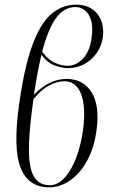

<svg xmlns="http://www.w3.org/2000/svg" viewBox="-20 -790 481 820"><path d="M190 10Q101 10 68 -73.5Q35 -157 62 -347Q84 -504 118 -596.5Q152 -689 198.5 -729.5Q245 -770 305 -770Q364 -770 395.5 -731Q427 -692 419 -629Q413 -591 391.5 -561.5Q370 -532 338.5 -515.5Q307 -499 271 -499Q242 -499 211 -511.5Q180 -524 157 -556Q140 -486 125 -385Q158 -420 193.5 -436.5Q229 -453 264 -453Q335 -453 371 -396Q407 -339 392 -232Q382 -158 352 -103.5Q322 -49 279.5 -19.5Q237 10 190 10ZM303 -760Q255 -760 220.5 -714.5Q186 -669 160 -569Q188 -532 217 -520.5Q246 -509 268 -509Q306 -509 335 -540.5Q364 -572 371 -627Q378 -676 368.5 -705Q359 -734 341 -747Q323 -760 303 -760ZM122 -360Q103 -227 103.5 -148Q104 -69 126 -34Q148 1 192 1Q227 1 256 -31Q285 -63 305 -115.5Q325 -168 334 -231Q343 -293 337.5 -340.5Q332 -388 311.5 -415.5Q291 -443 254 -443Q224 -443 190 -425Q156 -407 123 -367Z"/></svg>

Font: Noto Serif Display ExtraCondensed Light
Style: Italic
Weight: 300
Width: 2
Italic angle: -12°
Designer: Monotype Design Team
Foundry: Monotype Imaging Inc.
Version: Version 2.009